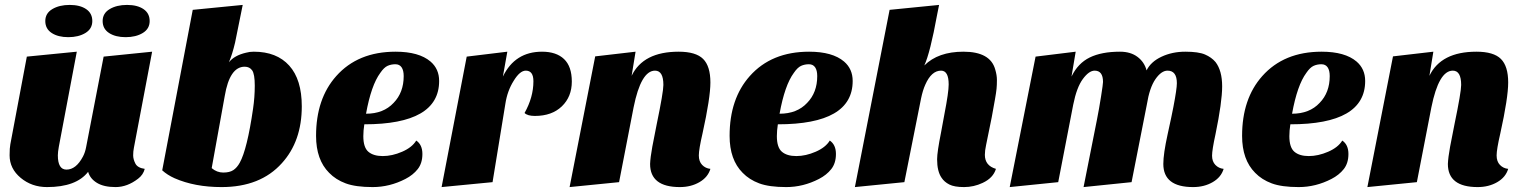

<svg xmlns="http://www.w3.org/2000/svg" viewBox="-20 -740 6210 780"><path d="M338 -42Q290 20 171 20Q109 20 64 -17.5Q19 -55 19 -109Q19 -139 22 -154L89 -510L292 -530L219 -144Q215 -122 215 -109Q215 -51 250 -51Q289 -51 317 -104Q326 -121 330 -143L401 -510L598 -530L524 -140Q521 -125 521 -109Q521 -93 530 -75.5Q539 -58 568 -54Q562 -30 541 -14Q497 20 449.5 20Q402 20 374 3Q346 -14 338 -42ZM263 -720Q305 -720 330 -703Q355 -686 355 -654.5Q355 -623 327 -606Q299 -589 257.5 -589Q216 -589 190 -606Q164 -623 164 -654.5Q164 -686 192.5 -703Q221 -720 263 -720ZM496 -720Q538 -720 563 -703Q588 -686 588 -654.5Q588 -623 560 -606Q532 -589 490.5 -589Q449 -589 423 -606Q397 -623 397 -654.5Q397 -686 425.5 -703Q454 -720 496 -720Z M639 -48 763 -700 966 -720 935 -567Q924 -520 910 -487Q932 -515 980 -526Q994 -530 1011 -530Q1104 -530 1155 -473.5Q1206 -417 1206 -308Q1206 -166 1125 -77Q1038 20 880 20Q771 20 689 -16Q660 -29 639 -48ZM840 -57Q861 -39 887 -39Q913 -39 928 -49Q943 -59 954 -79Q984 -133 1008 -298Q1015 -345 1015 -392Q1015 -439 1004.5 -454Q994 -469 974 -469Q913 -469 893 -350Z M1671 -169Q1696 -152 1696 -114.5Q1696 -77 1677 -53Q1658 -29 1627 -13Q1563 20 1494 20Q1425 20 1384.5 5Q1344 -10 1317 -38Q1264 -91 1264 -188Q1264 -339 1346 -431Q1434 -530 1587 -530Q1682 -530 1729 -490Q1764 -460 1764 -411Q1764 -235 1460 -235Q1456 -209 1456 -187Q1456 -141 1476.5 -123.5Q1497 -106 1535 -106Q1573 -106 1613.5 -123.5Q1654 -141 1671 -169ZM1467 -278Q1538 -278 1579 -322Q1620 -364 1620 -431Q1620 -454 1611.5 -466.5Q1603 -479 1586 -479Q1569 -479 1554.5 -472.5Q1540 -466 1525 -444Q1488 -394 1467 -278Z M2111 -281Q2147 -345 2147 -410Q2147 -453 2116 -453Q2092 -453 2067 -412Q2041 -371 2033 -318L1981 0L1774 20L1876 -510L2041 -530L2023 -429Q2072 -530 2182 -530Q2240 -530 2271.5 -500Q2303 -470 2303 -408.5Q2303 -347 2262.5 -308Q2222 -269 2153 -269Q2123 -269 2111 -281Z M2742 20Q2621 20 2621 -74Q2622 -100 2630 -144L2648 -236Q2675 -366 2675 -395Q2675 -453 2641 -453Q2584 -453 2554 -304L2495 0L2294 20L2398 -511L2562 -530L2546 -432Q2593 -530 2737 -530Q2807 -530 2836.5 -500.5Q2866 -471 2866 -405Q2866 -343 2834 -198Q2819 -133 2819 -108.5Q2819 -84 2832.5 -70Q2846 -56 2866 -54Q2856 -20 2821.5 0Q2787 20 2742 20Z M3351 -169Q3376 -152 3376 -114.5Q3376 -77 3357 -53Q3338 -29 3307 -13Q3243 20 3174 20Q3105 20 3064.5 5Q3024 -10 2997 -38Q2944 -91 2944 -188Q2944 -339 3026 -431Q3114 -530 3267 -530Q3362 -530 3409 -490Q3444 -460 3444 -411Q3444 -235 3140 -235Q3136 -209 3136 -187Q3136 -141 3156.5 -123.5Q3177 -106 3215 -106Q3253 -106 3293.5 -123.5Q3334 -141 3351 -169ZM3147 -278Q3218 -278 3259 -322Q3300 -364 3300 -431Q3300 -454 3291.5 -466.5Q3283 -479 3266 -479Q3249 -479 3234.5 -472.5Q3220 -466 3205 -444Q3168 -394 3147 -278Z M3981 -111Q3981 -67 4026 -54Q4015 -17 3972 3Q3936 20 3896.5 20Q3857 20 3836.5 9.5Q3816 -1 3805 -18Q3787 -44 3787 -93Q3787 -122 3803 -202L3817 -278Q3834 -365 3834 -397Q3834 -453 3803 -453Q3764 -453 3739 -396Q3729 -374 3722 -341L3654 0L3453 20L3594 -700L3795 -720L3787 -680Q3759 -526 3735 -474Q3791 -530 3894 -530Q4003 -530 4023 -458Q4030 -435 4030 -415Q4030 -395 4028.5 -379.5Q4027 -364 4022 -336L4009 -264L3986 -151Q3981 -128 3981 -111Z M4827 20Q4706 20 4706 -74Q4706 -115 4723.5 -194.5Q4741 -274 4747 -306Q4761 -379 4761 -402Q4761 -453 4723 -453Q4698 -453 4674 -418.5Q4650 -384 4639 -315L4577 0L4382 20L4436 -252Q4445 -297 4453 -348Q4461 -399 4461 -407Q4461 -453 4427 -453Q4404 -453 4379 -419Q4354 -385 4340 -315L4279 0L4082 20L4187 -510L4350 -530L4333 -429Q4359 -483 4407 -506.5Q4455 -530 4530 -530Q4573 -530 4601 -509Q4629 -488 4638 -454Q4655 -489 4698.5 -509.5Q4742 -530 4795.5 -530Q4849 -530 4875.5 -518.5Q4902 -507 4918 -488Q4945 -453 4945 -389Q4945 -326 4918 -195Q4904 -131 4904 -107.5Q4904 -84 4917.5 -70Q4931 -56 4951 -54Q4941 -20 4906.5 0Q4872 20 4827 20Z M5433 -169Q5458 -152 5458 -114.5Q5458 -77 5439 -53Q5420 -29 5389 -13Q5325 20 5256 20Q5187 20 5146.5 5Q5106 -10 5079 -38Q5026 -91 5026 -188Q5026 -339 5108 -431Q5196 -530 5349 -530Q5444 -530 5491 -490Q5526 -460 5526 -411Q5526 -235 5222 -235Q5218 -209 5218 -187Q5218 -141 5238.5 -123.5Q5259 -106 5297 -106Q5335 -106 5375.5 -123.5Q5416 -141 5433 -169ZM5229 -278Q5300 -278 5341 -322Q5382 -364 5382 -431Q5382 -454 5373.5 -466.5Q5365 -479 5348 -479Q5331 -479 5316.5 -472.5Q5302 -466 5287 -444Q5250 -394 5229 -278Z M5983 20Q5862 20 5862 -74Q5863 -100 5871 -144L5889 -236Q5916 -366 5916 -395Q5916 -453 5882 -453Q5825 -453 5795 -304L5736 0L5535 20L5639 -511L5803 -530L5787 -432Q5834 -530 5978 -530Q6048 -530 6077.5 -500.5Q6107 -471 6107 -405Q6107 -343 6075 -198Q6060 -133 6060 -108.5Q6060 -84 6073.5 -70Q6087 -56 6107 -54Q6097 -20 6062.5 0Q6028 20 5983 20Z"/></svg>

Font: Sansita One
Style: Regular
Weight: 400
Version: Version 1.002